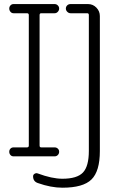

<svg xmlns="http://www.w3.org/2000/svg" viewBox="-20 -750 540 921"><path d="M402.3 -730.5Q425.8 -730.5 442.4 -713.4Q459 -696.3 459 -672.9V-25.4Q459 71.3 418.9 110.8Q378.9 150.4 279.3 150.4Q224.6 150.4 161.1 127.9Q138.7 120.1 138.7 95.7Q138.7 87.9 146 83.5Q153.3 79.1 161.1 82Q229.5 107.4 279.3 107.4Q349.6 107.4 377.9 77.6Q406.2 47.9 406.2 -26.4V-677.7Q406.2 -686.5 398.4 -686.5H318.4Q309.6 -686.5 302.7 -693.4Q295.9 -700.2 295.9 -709Q295.9 -717.8 302.2 -724.1Q308.6 -730.5 318.4 -730.5ZM109.4 -43Q118.2 -43 118.2 -51.8V-677.7Q118.2 -686.5 109.4 -686.5H44.9Q36.1 -686.5 30.3 -693.4Q24.4 -700.2 24.4 -709Q24.4 -717.8 30.3 -724.1Q36.1 -730.5 44.9 -730.5H242.2Q251 -730.5 257.3 -724.1Q263.7 -717.8 263.7 -709Q263.7 -700.2 257.3 -693.4Q251 -686.5 242.2 -686.5H177.7Q169.9 -686.5 169.9 -677.7V-51.8Q169.9 -43 177.7 -43H242.2Q251 -43 257.3 -37.1Q263.7 -31.2 263.7 -22Q263.7 -12.7 257.3 -6.3Q251 0 242.2 0H44.9Q36.1 0 30.3 -6.3Q24.4 -12.7 24.4 -22Q24.4 -31.2 30.3 -37.1Q36.1 -43 44.9 -43Z"/></svg>

Font: Rounded-X Mgen+ 1mn light
Style: Regular
Weight: 200
Designer: [Source Han Sans]
Ryoko NISHIZUKA  (kana & ideographs); Paul D. Hunt (Latin, Greek & Cyrillic); Wenlong ZHANG  (bopomofo
Version: Version 1.059.20150602